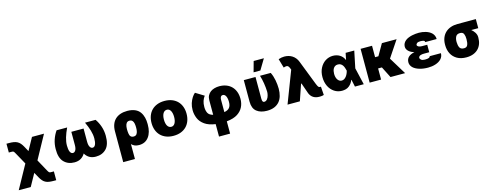

<svg xmlns="http://www.w3.org/2000/svg" viewBox="-23 -1791 7695 2993"><g transform="rotate(-15 3824.0 -294.5)"><path d="M217.7 -172.2 113.6 -360.1Q105.1 -375.7 99.4 -384.4Q93.8 -393.1 87.9 -397.4Q82 -401.6 74.2 -402.5Q66.4 -403.4 53.3 -403.4H12.8V-545.5H53.3Q96.9 -545.5 129.3 -540Q161.6 -534.4 186.4 -521Q211.3 -507.5 231 -485.1Q250.7 -462.7 269.2 -429L314.6 -345.9L424.7 -545.5H618.6L411.9 -169L514.9 19.2Q523.4 34.1 529.1 42.8Q534.8 51.5 540.7 55.9Q546.5 60.4 554.2 61.4Q561.8 62.5 574.6 62.5H615.1V204.5H574.6Q529.8 204.5 497.9 199.2Q465.9 193.9 441.6 180.6Q417.3 167.3 397.9 144.7Q378.6 122.2 359.4 87.4L313.9 5.7L203.8 204.5H9.9Z M732.2 -266.3Q733 -344.8 756.4 -415Q779.8 -485.1 821.7 -545.5H992.2Q955.6 -468.4 935.5 -400.6Q915.5 -332.7 915.5 -272Q915.5 -241.8 919.4 -217Q923.3 -192.1 930.9 -174.5Q938.6 -157 950.3 -147.4Q962 -137.8 977.3 -137.8Q1003.9 -137.8 1020.8 -166.7Q1037.6 -195.7 1037.6 -250V-463.1H1235.1V-250Q1235.1 -195.7 1252 -166.7Q1268.8 -137.8 1295.5 -137.8Q1311.1 -137.8 1322.6 -147.4Q1334.2 -157 1341.8 -174.5Q1349.4 -192.1 1353.3 -217Q1357.2 -241.8 1357.2 -272Q1357.2 -332.7 1337.2 -400.6Q1317.1 -468.4 1280.5 -545.5H1451Q1492.9 -485.1 1516.3 -415Q1539.8 -344.8 1540.5 -266.3Q1542.3 -123.6 1478.3 -57.2Q1414.1 9.9 1308.9 9.9Q1247.5 9.9 1204.7 -15.8Q1161.9 -41.5 1136.4 -87Q1110.8 -41.5 1068 -15.8Q1025.2 9.9 963.8 9.9Q859.7 9.9 794.7 -57.2Q730.5 -123.2 732.2 -266.3Z M1696.7 203.1V-294Q1696.7 -356.9 1715 -405.2Q1733.3 -453.5 1767.6 -486.2Q1801.8 -518.8 1851.2 -535.7Q1900.6 -552.6 1962.4 -552.6Q2000 -552.6 2031.4 -546.5Q2062.9 -540.5 2088.1 -529.3Q2113.3 -518.1 2132.8 -502.3Q2152.3 -486.5 2166.2 -466.6Q2180.4 -446.7 2190.3 -424.2Q2200.3 -401.6 2206.3 -377.3Q2212.4 -353 2215.2 -327.4Q2218 -301.8 2218 -275.6V-265.6Q2218.8 -138.8 2162.6 -64.6Q2106.9 9.9 2006.4 9.9Q1966.6 9.9 1936.8 -2.3Q1907 -14.6 1885.7 -38V203.1ZM1885.7 -269.9Q1886 -253.6 1887.1 -238.1Q1888.1 -222.7 1890.6 -207.7Q1892.8 -192.8 1897.4 -180.4Q1902 -168 1910 -159.3Q1918 -150.6 1929.3 -145.6Q1940.7 -140.6 1956.7 -140.6Q1990.4 -140.6 2006 -160.5Q2013.8 -170.5 2018.6 -182.9Q2023.4 -195.3 2026.1 -209.2Q2028.8 -223 2029.7 -237.4Q2030.5 -251.8 2030.5 -265.6V-275.6Q2030.5 -290.5 2028.9 -304.7Q2027.3 -318.9 2024.5 -333.8Q2019.2 -361.5 2002.7 -378.9Q1986.2 -396.3 1955.3 -396.3Q1939.3 -396.3 1927.7 -390.3Q1916.2 -384.2 1908.6 -374.1Q1900.9 -364 1896.3 -351Q1891.7 -338.1 1889.4 -324Q1887.1 -310 1886.4 -296Q1885.7 -282 1885.7 -269.9Z M2280.5 -271.3Q2280.5 -334.2 2299.7 -386Q2318.9 -437.9 2355.3 -474.8Q2391.7 -511.7 2444.2 -532.1Q2496.8 -552.6 2563.2 -552.6Q2630 -552.6 2682.4 -532.1Q2734.7 -511.7 2771.1 -474.8Q2807.5 -437.9 2826.7 -386Q2845.9 -334.2 2845.9 -271.3Q2845.9 -208.5 2826.7 -156.6Q2807.5 -104.8 2771.1 -67.8Q2734.7 -30.9 2682.4 -10.5Q2630 9.9 2563.2 9.9Q2496.8 9.9 2444.2 -10.5Q2391.7 -30.9 2355.3 -67.8Q2318.9 -104.8 2299.7 -156.6Q2280.5 -208.5 2280.5 -271.3ZM2564.6 -134.9Q2583.5 -134.9 2598.4 -144.4Q2613.3 -153.8 2623.8 -171.7Q2634.2 -189.6 2639.9 -215.2Q2645.6 -240.8 2645.6 -272.7Q2645.6 -304.7 2639.9 -330.3Q2634.2 -355.8 2623.8 -373.8Q2613.3 -391.7 2598.4 -401.1Q2583.5 -410.5 2564.6 -410.5Q2545.1 -410.5 2529.5 -401.1Q2513.8 -391.7 2503 -373.8Q2492.2 -355.8 2486.5 -330.3Q2480.8 -304.7 2480.8 -272.7Q2480.8 -240.8 2486.5 -215.2Q2492.2 -189.6 2503 -171.7Q2513.8 -153.8 2529.5 -144.4Q2545.1 -134.9 2564.6 -134.9Z M2967 -409.4Q2984 -459.9 3007.3 -495.6Q3030.5 -531.2 3056.1 -552.6L3192.5 -468.8Q3167.6 -437.5 3153.8 -396Q3139.9 -354.4 3139.9 -299.7Q3139.9 -243.3 3159.8 -203.1Q3179.3 -163.4 3242.2 -147V-380.7Q3242.2 -425.4 3259.2 -457.9Q3276.3 -490.4 3304.7 -511.4Q3333.1 -532.3 3370.4 -542.4Q3407.7 -552.6 3448.2 -552.6Q3509.6 -552.6 3559.5 -533.6Q3609.4 -514.6 3644.5 -479Q3679.7 -443.5 3698.9 -392.8Q3718 -342 3718 -278.4Q3718 -205.6 3688.9 -146.7Q3659.8 -87.7 3598 -47.2Q3533.7 -5.3 3421.2 6.4V204.5H3242.2V3.2Q3132.8 -12.1 3069.2 -57.5Q3004.6 -103.3 2978.3 -166.5Q2951 -231.9 2951 -299.7Q2951 -360.1 2967 -409.4ZM3421.2 -142.4Q3451 -147.7 3472.1 -158.4Q3493.3 -169 3506.6 -185.9Q3519.9 -202.8 3525.9 -225.7Q3532 -248.6 3532 -278.4Q3532 -308.2 3527.2 -332Q3522.4 -355.8 3513.7 -372.3Q3505 -388.8 3492.9 -397.5Q3480.8 -406.2 3465.9 -406.2Q3444.6 -406.2 3432.9 -389.4Q3421.2 -372.5 3421.2 -342.3Z M3843 -196.4V-545.5H4032V-193.5Q4032 -177.2 4034.4 -166.2Q4036.9 -155.2 4041.2 -148.4Q4045.5 -141.7 4051.5 -139Q4057.5 -136.4 4064.6 -136.4Q4080.3 -136.4 4092.3 -143.5Q4104.4 -150.6 4113.8 -162.3Q4123.2 -174 4129.8 -188.9Q4136.4 -203.8 4140.4 -219.5Q4144.5 -235.1 4146.5 -250Q4148.4 -264.9 4148.4 -277Q4146 -346.2 4134.8 -415Q4123.6 -483.7 4104.4 -545.5H4277.7Q4292.6 -516 4303.3 -482.6Q4313.9 -449.2 4320.7 -414.4Q4327.4 -379.6 4330.8 -344.6Q4334.2 -309.7 4334.5 -277Q4334.5 -213.1 4319.4 -160.3Q4304.3 -107.6 4272.4 -69.8Q4240.4 -32 4190.3 -11Q4140.3 9.9 4070.3 9.9Q3967.3 9.9 3904.8 -39.8Q3843 -89.5 3843 -196.4ZM4068.9 -794H4233.7L4131.4 -623.6H4022Z M4599.4 -512.8 4590.2 -535.5Q4584.9 -548.3 4579.9 -557.4Q4574.9 -566.4 4569.2 -572.3Q4563.6 -578.1 4556.8 -581Q4550.1 -583.8 4541.2 -583.8Q4523.4 -583.8 4495 -573.9L4452.4 -720.2Q4502.5 -737.2 4546.2 -737.2Q4582.4 -737.2 4614.7 -728.3Q4647 -719.5 4674 -701.9Q4701 -684.3 4722.1 -658.2Q4743.3 -632.1 4756.4 -598L4909.8 -203.1Q4918 -181.8 4925.1 -168Q4932.2 -154.1 4937.1 -147.7Q4947.4 -134.9 4965.9 -134.9Q4974.8 -134.9 4978 -136.4L4987.9 0Q4980.5 2.8 4970.9 4.8Q4961.3 6.7 4951.5 7.8Q4941.8 8.9 4932 9.4Q4922.2 9.9 4914.1 9.9Q4858 9.9 4818.7 -14.7Q4779.5 -39.4 4759.2 -88.1L4698.5 -261.4H4691.1L4601.6 0H4402.7Z M5072.1 -419.4Q5087.7 -449.6 5109.2 -474.1Q5130.7 -498.6 5157.3 -516Q5183.9 -533.4 5215 -543Q5246.1 -552.6 5280.5 -552.6Q5310 -552.6 5337.7 -545.5Q5365.4 -538.4 5389.2 -524Q5413 -509.6 5431.5 -488.5Q5449.9 -467.3 5460.9 -438.9H5464.8L5486.5 -545.5H5625.7L5569.2 -272.7L5632.8 0H5490.8L5465.6 -115.1H5460.9Q5442.8 -62.5 5398.4 -25.6Q5373.2 -4.6 5343 3.4Q5312.9 11.4 5280.5 11.4Q5211.6 11.4 5157 -25.2Q5130 -43.3 5108.1 -68.5Q5086.3 -93.8 5071 -125.2Q5055.8 -156.6 5047.4 -193.7Q5039.1 -230.8 5039.1 -272.7Q5039.1 -356.5 5072.1 -419.4ZM5252.8 -180.4Q5278.1 -143.5 5317.5 -143.5Q5338.8 -143.5 5356.9 -154.3Q5375 -165.1 5389.4 -182.9Q5403.8 -200.6 5414.4 -223.7Q5425.1 -246.8 5431.1 -271.3L5431.5 -272.7L5431.1 -274.1Q5425.4 -296.5 5418.1 -319.2Q5410.9 -342 5398.6 -360.4Q5386.4 -378.9 5367.9 -390.4Q5349.4 -402 5321.7 -402Q5295.1 -402 5277 -390.8Q5258.9 -379.6 5248 -361.5Q5237.2 -343.4 5232.6 -320.8Q5228 -298.3 5228 -275.6Q5228 -217 5252.8 -180.4Z M5912.6 -545.5V-361.5H5965.9L6071.7 -545.5H6308.9L6130.7 -278.8L6300.4 0H6064.6L5973.7 -179.7H5912.6V0H5728V-545.5Z M6392.8 -149.1Q6393.1 -201.3 6427 -233.5Q6460.9 -265.6 6524.5 -278.4Q6503.9 -284.1 6482.1 -294.4Q6460.2 -304.7 6442.5 -319.4Q6424.7 -334.2 6413.2 -353.7Q6401.6 -373.2 6401.3 -397.7Q6401.6 -429.7 6415 -453.5Q6428.3 -477.3 6449.9 -494.5Q6471.6 -511.7 6499.5 -522.9Q6527.3 -534.1 6557 -540.7Q6586.6 -547.2 6615.9 -549.9Q6645.2 -552.6 6669.7 -552.6Q6695.3 -552.6 6723.2 -548.8Q6751.1 -545.1 6778.1 -536.9Q6805 -528.8 6829.4 -515.8Q6853.7 -502.8 6872.3 -484.4Q6891 -465.9 6901.8 -441.6Q6912.6 -417.3 6912.6 -386.4H6728Q6728.7 -407.3 6708.1 -413Q6697.1 -416.2 6684.5 -417.6Q6671.9 -419 6657 -419Q6619.3 -419 6603 -405.5Q6586.6 -391.7 6585.9 -377.8Q6586.3 -369 6592.2 -361.5Q6598 -354 6608.1 -348.9Q6618.3 -343.8 6632.3 -340.9Q6646.3 -338.1 6662.6 -338.1H6747.9V-217.3H6662.6Q6648.8 -217.3 6633.3 -215.7Q6617.9 -214.1 6604.9 -209Q6592 -203.8 6583.5 -194.6Q6574.9 -185.4 6574.6 -170.5Q6575.3 -154.8 6594.5 -139.2Q6613.3 -123.6 6654.1 -123.6Q6698.9 -123.6 6718.8 -132.5Q6738.6 -141.3 6737.9 -156.2H6919.7Q6920.1 -127.5 6910.2 -104Q6900.2 -80.6 6882.6 -62.1Q6865.1 -43.7 6841.1 -30Q6817.1 -16.3 6789.2 -7.5Q6761.4 1.4 6730.8 5.7Q6700.3 9.9 6669.7 9.9Q6592.7 9.9 6530.2 -9.2Q6498.9 -18.8 6473.5 -32.5Q6448.2 -46.2 6430.2 -63.7Q6412.3 -81.3 6402.5 -102.8Q6392.8 -124.3 6392.8 -149.1Z M7016.3 -258.5V-269.9Q7016.7 -330.6 7036.2 -378.6Q7055.8 -426.5 7091.1 -459.7Q7126.4 -492.9 7176.5 -510.7Q7226.6 -528.4 7287.6 -528.4H7583.1V-382.1H7469.8Q7484.7 -370 7498.6 -355.3Q7512.4 -340.6 7523.1 -323.5Q7533.7 -306.5 7540 -287.6Q7546.2 -268.8 7546.2 -248.6V-238.6Q7546.5 -183.2 7529.5 -137.6Q7512.4 -92 7479.6 -59.1Q7446.7 -26.3 7398.8 -8.2Q7350.9 9.9 7289.1 9.9Q7200.6 9.9 7139.9 -25.2Q7078.8 -60.7 7047.8 -121.1Q7016.7 -181.5 7016.3 -258.5ZM7201 -269.9V-258.5Q7201.7 -205.6 7218.8 -171.5Q7236.5 -136.4 7289.1 -136.4Q7333.5 -136.4 7347.7 -171.5Q7362.2 -206.3 7361.5 -258.5V-269.9Q7362.2 -315 7347.3 -349.1Q7333.1 -382.1 7287.6 -382.1Q7237.9 -382.1 7219.8 -349.1Q7201.3 -315.7 7201 -269.9Z"/></g></svg>

Font: Inter P Black
Style: Regular
Weight: 900
Designer: Rasmus Andersson
Foundry: rsms
Version: Version 3.018;git-588b23468